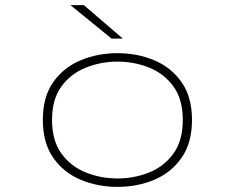

<svg xmlns="http://www.w3.org/2000/svg" viewBox="-20 -720 915 751"><path d="M439.5 11Q362 11 295.2 -17Q228.5 -45 188 -103.2Q147.5 -161.5 147.5 -251Q147.5 -341 188.2 -398.8Q229 -456.5 295.5 -484.2Q362 -512 439.5 -512Q517.5 -512 583.8 -484Q650 -456 690.5 -398.2Q731 -340.5 731 -251Q731 -161.5 690.5 -103.2Q650 -45 583.8 -17Q517.5 11 439.5 11ZM439.5 -22Q505.5 -22 563.8 -45.5Q622 -69 658.5 -119.5Q695 -170 695 -251Q695 -331.5 658.5 -381.8Q622 -432 563.5 -455.5Q505 -479 439.5 -479Q374.5 -479 315.8 -455.5Q257 -432 220.2 -381.8Q183.5 -331.5 183.5 -251Q183.5 -170 220.2 -119.5Q257 -69 315.5 -45.5Q374 -22 439.5 -22ZM416.5 -569 255.5 -700H308L460.5 -569Z"/></svg>

Font: Trispace SemiExpanded Thin
Style: Regular
Weight: 100
Width: 6
Designer: Tyler Finck
Foundry: Etcetera Type Company
Version: Version 1.210; ttfautohint (v1.8.3)